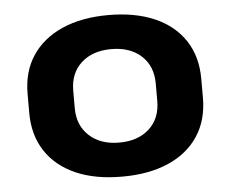

<svg xmlns="http://www.w3.org/2000/svg" viewBox="-45 -601 794 663"><g transform="rotate(-5 352.5 -270.0)"><path d="M353 10Q259 10 192 -19.5Q125 -49 88.5 -104.5Q52 -160 52 -237V-303Q52 -380 88.5 -435Q125 -490 192.5 -520Q260 -550 353 -550Q446 -550 513.5 -520.5Q581 -491 617.5 -435.5Q654 -380 654 -303V-237Q654 -160 617.5 -104.5Q581 -49 513.5 -19.5Q446 10 353 10ZM353 -108Q418 -108 457 -143.5Q496 -179 496 -240V-300Q496 -361 457 -396.5Q418 -432 353 -432Q288 -432 249 -396.5Q210 -361 210 -300V-240Q210 -180 249 -144Q288 -108 353 -108Z"/></g></svg>

Font: Pathway Extreme
Style: Bold
Weight: 700
Designer: Eduardo Rodriguez Tunni
Foundry: Eduardo Rodriguez Tunni
Version: Version 1.001;gftools[0.9.26]